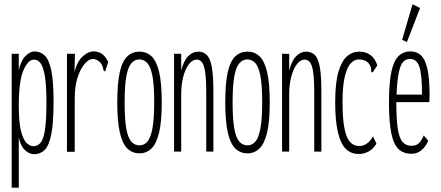

<svg xmlns="http://www.w3.org/2000/svg" viewBox="-20 -702 2040 889"><path d="M34 167V-453H67V-376Q75 -418 96.5 -441Q118 -464 142 -464Q168 -463 187.5 -444.5Q207 -426 217.5 -376Q228 -326 228 -232Q228 -133 217.5 -80.5Q207 -28 187 -8Q167 12 138 12Q115 12 94.5 -8Q74 -28 67 -67V167ZM134 -25Q154 -25 167.5 -40.5Q181 -56 188 -99.5Q195 -143 195 -229Q195 -305 188 -348Q181 -391 168.5 -408.5Q156 -426 137 -426Q110 -426 88.5 -376.5Q67 -327 67 -213Q67 -133 78 -92.5Q89 -52 104.5 -38.5Q120 -25 134 -25Z M290 -453H327L325 -368Q337 -417 362.5 -440.5Q388 -464 413 -464Q460 -464 481 -414L469 -378L468 -371L461 -374Q458 -379 456.5 -388.5Q455 -398 446 -411Q428 -429 410 -429Q392 -429 372.5 -407Q353 -385 339.5 -344Q326 -303 326 -245V1H290Z M626 8Q593 8 570 -14Q547 -36 535 -87.5Q523 -139 523 -227Q523 -319 535 -370Q547 -421 570.5 -442Q594 -463 626 -463Q658 -463 681 -442Q704 -421 716.5 -370Q729 -319 729 -227Q729 -139 716.5 -87.5Q704 -36 681 -14Q658 8 626 8ZM626 -29Q648 -29 663 -47Q678 -65 686 -108.5Q694 -152 694 -228Q694 -306 686 -349Q678 -392 663 -409Q648 -426 626 -427Q604 -427 588.5 -409.5Q573 -392 565 -349Q557 -306 557 -228Q557 -152 564.5 -108.5Q572 -65 587.5 -47Q603 -29 626 -29Z M786 0V-453H819V-375Q830 -420 851 -441.5Q872 -463 898 -463Q921 -463 937 -448Q953 -433 960.5 -393Q968 -353 968 -278V0H935V-276Q935 -359 925 -392.5Q915 -426 891 -426Q871 -426 854.5 -404.5Q838 -383 828.5 -346.5Q819 -310 819 -264V0Z M1126 8Q1093 8 1070 -14Q1047 -36 1035 -87.5Q1023 -139 1023 -227Q1023 -319 1035 -370Q1047 -421 1070.5 -442Q1094 -463 1126 -463Q1158 -463 1181 -442Q1204 -421 1216.5 -370Q1229 -319 1229 -227Q1229 -139 1216.5 -87.5Q1204 -36 1181 -14Q1158 8 1126 8ZM1126 -29Q1148 -29 1163 -47Q1178 -65 1186 -108.5Q1194 -152 1194 -228Q1194 -306 1186 -349Q1178 -392 1163 -409Q1148 -426 1126 -427Q1104 -427 1088.5 -409.5Q1073 -392 1065 -349Q1057 -306 1057 -228Q1057 -152 1064.5 -108.5Q1072 -65 1087.5 -47Q1103 -29 1126 -29Z M1286 0V-453H1319V-375Q1330 -420 1351 -441.5Q1372 -463 1398 -463Q1421 -463 1437 -448Q1453 -433 1460.5 -393Q1468 -353 1468 -278V0H1435V-276Q1435 -359 1425 -392.5Q1415 -426 1391 -426Q1371 -426 1354.5 -404.5Q1338 -383 1328.5 -346.5Q1319 -310 1319 -264V0Z M1641 11Q1583 11 1557.5 -49Q1532 -109 1532 -228Q1532 -320 1547.5 -371Q1563 -422 1588 -442.5Q1613 -463 1642 -463Q1706 -463 1727 -400L1710 -373L1705 -366L1699 -370Q1699 -377 1698 -385.5Q1697 -394 1688 -408Q1671 -427 1641 -427Q1622 -427 1605 -410Q1588 -393 1577 -350Q1566 -307 1566 -228Q1566 -122 1584 -74Q1602 -26 1643 -26Q1660 -25 1677.5 -36.5Q1695 -48 1707 -71L1723 -37Q1708 -12 1686.5 -0.5Q1665 11 1641 11Z M1885 10Q1849 10 1826 -11Q1803 -32 1792 -84Q1781 -136 1781 -227Q1781 -317 1792 -369Q1803 -421 1825.5 -442.5Q1848 -464 1881 -464Q1909 -464 1928.5 -446.5Q1948 -429 1958.5 -385Q1969 -341 1969 -261Q1969 -251 1968.5 -244Q1968 -237 1968 -229H1815Q1815 -149 1822 -105Q1829 -61 1844.5 -44Q1860 -27 1886 -27Q1909 -27 1921.5 -41Q1934 -55 1942 -75L1963 -50Q1951 -23 1931.5 -6.5Q1912 10 1885 10ZM1816 -264H1934Q1934 -358 1921.5 -393.5Q1909 -429 1879 -429Q1859 -429 1846.5 -415.5Q1834 -402 1826.5 -366Q1819 -330 1816 -264ZM1864 -507 1842 -518 1890 -682 1925 -665Z"/></svg>

Font: Inconsolata UltraCondensed Light
Style: Regular
Weight: 300
Width: 1
Monospace: yes
Designer: Raph Levien, Cyreal, Brenton Simpson
Foundry: Raph Levien, Cyreal, Google
Version: Version 3.001; ttfautohint (v1.8.2.53-6de2)